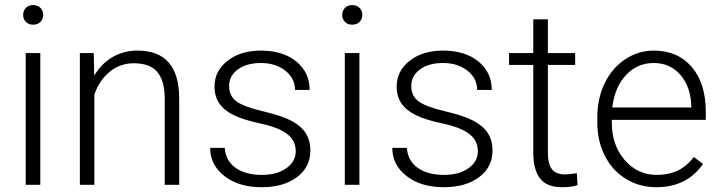

<svg xmlns="http://www.w3.org/2000/svg" viewBox="-20 -741 2888 770"><path d="M141.6 0H83V-528.3H141.6ZM72.8 -681.2Q72.8 -697.8 83.5 -709.2Q94.2 -720.7 112.8 -720.7Q131.3 -720.7 142.3 -709.2Q153.3 -697.8 153.3 -681.2Q153.3 -664.6 142.3 -653.3Q131.3 -642.1 112.8 -642.1Q94.2 -642.1 83.5 -653.3Q72.8 -664.6 72.8 -681.2Z M356 -528.3 357.9 -438Q387.7 -486.8 432.1 -512.5Q476.6 -538.1 530.3 -538.1Q615.2 -538.1 656.7 -490.2Q698.2 -442.4 698.7 -346.7V0H640.6V-347.2Q640.1 -418 610.6 -452.6Q581.1 -487.3 516.1 -487.3Q461.9 -487.3 420.2 -453.4Q378.4 -419.4 358.4 -361.8V0H300.3V-528.3Z M1166 -134.3Q1166 -177.7 1131.1 -204.1Q1096.2 -230.5 1025.9 -245.4Q955.6 -260.3 916.7 -279.5Q877.9 -298.8 859.1 -326.7Q840.3 -354.5 840.3 -394Q840.3 -456.5 892.6 -497.3Q944.8 -538.1 1026.4 -538.1Q1114.7 -538.1 1168.2 -494.4Q1221.7 -450.7 1221.7 -380.4H1163.1Q1163.1 -426.8 1124.3 -457.5Q1085.4 -488.3 1026.4 -488.3Q968.8 -488.3 933.8 -462.6Q898.9 -437 898.9 -396Q898.9 -356.4 928 -334.7Q957 -313 1033.9 -294.9Q1110.8 -276.9 1149.2 -256.3Q1187.5 -235.8 1206.1 -207Q1224.6 -178.2 1224.6 -137.2Q1224.6 -70.3 1170.7 -30.3Q1116.7 9.8 1029.8 9.8Q937.5 9.8 880.1 -34.9Q822.8 -79.6 822.8 -147.9H881.3Q884.8 -96.7 924.6 -68.1Q964.4 -39.6 1029.8 -39.6Q1090.8 -39.6 1128.4 -66.4Q1166 -93.3 1166 -134.3Z M1421.4 0H1362.8V-528.3H1421.4ZM1352.5 -681.2Q1352.5 -697.8 1363.3 -709.2Q1374 -720.7 1392.6 -720.7Q1411.1 -720.7 1422.1 -709.2Q1433.1 -697.8 1433.1 -681.2Q1433.1 -664.6 1422.1 -653.3Q1411.1 -642.1 1392.6 -642.1Q1374 -642.1 1363.3 -653.3Q1352.5 -664.6 1352.5 -681.2Z M1896.5 -134.3Q1896.5 -177.7 1861.6 -204.1Q1826.7 -230.5 1756.3 -245.4Q1686 -260.3 1647.2 -279.5Q1608.4 -298.8 1589.6 -326.7Q1570.8 -354.5 1570.8 -394Q1570.8 -456.5 1623 -497.3Q1675.3 -538.1 1756.8 -538.1Q1845.2 -538.1 1898.7 -494.4Q1952.1 -450.7 1952.1 -380.4H1893.6Q1893.6 -426.8 1854.7 -457.5Q1815.9 -488.3 1756.8 -488.3Q1699.2 -488.3 1664.3 -462.6Q1629.4 -437 1629.4 -396Q1629.4 -356.4 1658.4 -334.7Q1687.5 -313 1764.4 -294.9Q1841.3 -276.9 1879.6 -256.3Q1918 -235.8 1936.5 -207Q1955.1 -178.2 1955.1 -137.2Q1955.1 -70.3 1901.1 -30.3Q1847.2 9.8 1760.3 9.8Q1668 9.8 1610.6 -34.9Q1553.2 -79.6 1553.2 -147.9H1611.8Q1615.2 -96.7 1655 -68.1Q1694.8 -39.6 1760.3 -39.6Q1821.3 -39.6 1858.9 -66.4Q1896.5 -93.3 1896.5 -134.3Z M2177.2 -663.6V-528.3H2286.6V-480.5H2177.2V-128.4Q2177.2 -84.5 2193.1 -63Q2209 -41.5 2246.1 -41.5Q2260.7 -41.5 2293.5 -46.4L2295.9 1.5Q2272.9 9.8 2233.4 9.8Q2173.3 9.8 2146 -25.1Q2118.7 -60.1 2118.7 -127.9V-480.5H2021.5V-528.3H2118.7V-663.6Z M2612.3 9.8Q2544.9 9.8 2490.5 -23.4Q2436 -56.6 2405.8 -116Q2375.5 -175.3 2375.5 -249V-270Q2375.5 -346.2 2405 -407.2Q2434.6 -468.3 2487.3 -503.2Q2540 -538.1 2601.6 -538.1Q2697.8 -538.1 2754.2 -472.4Q2810.5 -406.7 2810.5 -293V-260.3H2433.6V-249Q2433.6 -159.2 2485.1 -99.4Q2536.6 -39.6 2614.7 -39.6Q2661.6 -39.6 2697.5 -56.6Q2733.4 -73.7 2762.7 -111.3L2799.3 -83.5Q2734.9 9.8 2612.3 9.8ZM2601.6 -488.3Q2535.6 -488.3 2490.5 -439.9Q2445.3 -391.6 2435.5 -310.1H2752.4V-316.4Q2750 -392.6 2709 -440.4Q2668 -488.3 2601.6 -488.3Z"/></svg>

Font: Roboto Light
Style: Regular
Weight: 300
Designer: Google
Version: Version 2.134; 2016; ttfautohint (v1.6)